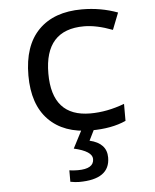

<svg xmlns="http://www.w3.org/2000/svg" viewBox="-55 -592 710 879"><g transform="rotate(-5 300.0 -153.0)"><path d="M518.1 -517.1 487.8 -439.9Q414.6 -467.8 356.9 -467.8Q175.8 -467.8 175.8 -266.1Q175.8 -67.9 352.1 -67.9Q428.7 -67.9 508.8 -98.1V-20Q443.4 9.8 348.1 9.8Q222.7 9.8 153.3 -61.3Q84 -132.3 84 -265.1Q84 -402.3 154.8 -474.1Q225.6 -545.9 354 -545.9Q440.9 -545.9 518.1 -517.1ZM232.9 235.8V183.1Q249 186 272 186Q345.7 186 345.7 141.1Q345.7 105 261.7 85.9L306.2 0H364.7L336.9 56.2Q415 74.2 415 140.1Q415 240.2 272.9 240.2Q256.3 240.2 232.9 235.8Z"/></g></svg>

Font: Droid Sans Mono
Style: Regular
Weight: 400
Monospace: yes
Foundry: Ascender Corporation
Version: Version 1.00 build 112